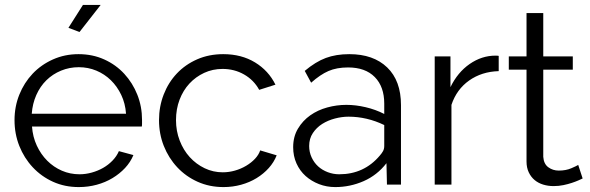

<svg xmlns="http://www.w3.org/2000/svg" viewBox="-20 -750 2397 780"><path d="M303 -620 258 -637 317 -730H389ZM300 10Q243 10 195.5 -11.5Q148 -33 113 -70.5Q78 -108 58.5 -157Q39 -206 39 -262Q39 -317 58.5 -365.5Q78 -414 112.5 -450.5Q147 -487 195 -508.5Q243 -530 299 -530Q356 -530 403.5 -508.5Q451 -487 485 -450Q519 -413 538 -365Q557 -317 557 -263Q557 -255 557 -247Q557 -239 556 -236H110Q113 -194 129.5 -158.5Q146 -123 172 -97Q198 -71 231.5 -56.5Q265 -42 303 -42Q328 -42 353 -49Q378 -56 399 -68Q420 -80 437 -97.5Q454 -115 463 -136L522 -120Q510 -91 488 -67.5Q466 -44 437 -26.5Q408 -9 373 0.5Q338 10 300 10ZM492 -288Q489 -330 472.5 -364.5Q456 -399 430.5 -424Q405 -449 371.5 -463Q338 -477 300 -477Q262 -477 228 -463Q194 -449 168.5 -424Q143 -399 127.5 -364Q112 -329 109 -288Z M626 -262Q626 -317 645 -366Q664 -415 698.5 -451.5Q733 -488 781 -509Q829 -530 887 -530Q961 -530 1016 -496.5Q1071 -463 1099 -406L1033 -385Q1011 -425 971.5 -447.5Q932 -470 884 -470Q844 -470 809.5 -454Q775 -438 749.5 -410.5Q724 -383 709.5 -345Q695 -307 695 -262Q695 -218 710 -179Q725 -140 751 -111.5Q777 -83 811.5 -66.5Q846 -50 885 -50Q910 -50 934.5 -57Q959 -64 980 -76.5Q1001 -89 1016 -105Q1031 -121 1037 -139L1104 -119Q1093 -91 1072 -67.5Q1051 -44 1022.5 -26.5Q994 -9 959.5 0.5Q925 10 888 10Q831 10 783 -11.5Q735 -33 700 -70.5Q665 -108 645.5 -157Q626 -206 626 -262Z M1342 10Q1307 10 1276 -2Q1245 -14 1221.5 -35Q1198 -56 1184.5 -86Q1171 -116 1171 -152Q1171 -195 1190.5 -227.5Q1210 -260 1240.5 -281.5Q1271 -303 1309.5 -313.5Q1348 -324 1387 -324Q1425 -324 1465.5 -314.5Q1506 -305 1541 -287V-329Q1541 -398 1502.5 -437Q1464 -476 1394 -476Q1348 -476 1314.5 -461.5Q1281 -447 1244 -414L1218 -462Q1262 -499 1303.5 -514.5Q1345 -530 1399 -530Q1497 -530 1553 -476Q1609 -422 1609 -323V0H1552L1550 -87Q1512 -38 1457 -14Q1402 10 1342 10ZM1358 -42Q1459 -42 1523 -118Q1531 -127 1536 -136Q1541 -145 1541 -157V-242Q1506 -259 1469.5 -267.5Q1433 -276 1396 -276Q1369 -276 1340.5 -268.5Q1312 -261 1289 -246.5Q1266 -232 1251 -209.5Q1236 -187 1236 -157Q1236 -132 1246 -110.5Q1256 -89 1272.5 -74Q1289 -59 1311.5 -50.5Q1334 -42 1358 -42Z M2006 -461Q1937 -459 1886 -423Q1835 -387 1814 -324V0H1746V-521H1810V-396Q1839 -456 1888 -490Q1937 -524 1993 -524Q2001 -524 2006 -523Z M2347 -25Q2341 -22 2329.5 -17Q2318 -12 2303 -7Q2288 -2 2269 2Q2250 6 2229 6Q2207 6 2187 0Q2167 -6 2152 -18.5Q2137 -31 2128 -50Q2119 -69 2119 -94V-467H2047V-521H2119V-697H2187V-521H2307V-467H2187V-113Q2189 -84 2207.5 -70.5Q2226 -57 2250 -57Q2279 -57 2301 -66.5Q2323 -76 2329 -80Z"/></svg>

Font: IngvarSans
Style: Regular
Weight: 400
Version: Version 1.000